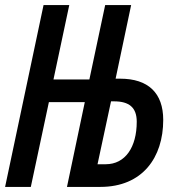

<svg xmlns="http://www.w3.org/2000/svg" viewBox="-21 -734 701 754"><path d="M-1 0H100L171 -333H312L242 0H373C539 0 620 -116 620 -263C620 -369 561 -425 451 -425H433L494 -714H392L330 -422H189L251 -714H150ZM362 -89 415 -336H427C486 -336 516 -312 516 -256C516 -156 471 -89 394 -89Z"/></svg>

Font: Noto Sans UI Condensed Medium
Style: Italic
Weight: 500
Width: 3
Italic angle: -12°
Designer: Monotype Design Team
Foundry: Monotype Imaging Inc.
Version: Version 1.901